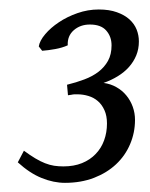

<svg xmlns="http://www.w3.org/2000/svg" viewBox="-20 -679 321 411"><path d="M277.3 -590.3Q277.3 -574.2 271.7 -560.5Q266.1 -546.9 256.1 -535.6Q246.1 -524.4 232.2 -515.9Q218.3 -507.3 201.7 -501.5Q216.8 -499.5 229.2 -492.4Q241.7 -485.4 250.5 -474.6Q259.3 -463.9 264.2 -450.4Q269 -437 269 -422.4Q269 -395 258.5 -370.4Q248 -345.7 228.5 -327.4Q209 -309.1 181.2 -298.3Q153.3 -287.6 119.1 -287.6Q94.7 -287.6 69.3 -297.9Q43.9 -308.1 18.1 -331.5L31.2 -356.4Q44.4 -346.7 55.4 -340.1Q66.4 -333.5 76.4 -329.6Q86.4 -325.7 95.9 -324.2Q105.5 -322.8 115.7 -322.8Q138.2 -322.8 155.5 -329.8Q172.9 -336.9 184.8 -349.4Q196.8 -361.8 202.9 -378.7Q209 -395.5 209 -414.6Q209 -431.2 203.6 -443.1Q198.2 -455.1 189.5 -462.6Q180.7 -470.2 169.2 -473.6Q157.7 -477.1 145.5 -477.1H139.6Q137.7 -477.1 136.2 -476.8Q134.8 -476.6 132.6 -476.1Q130.4 -475.6 125.5 -475.1L123.5 -497.6Q143.1 -502.4 160.6 -509Q178.2 -515.6 190.9 -525.4Q203.6 -535.2 211.2 -548.8Q218.8 -562.5 218.8 -582Q218.8 -600.6 207.5 -613.5Q196.3 -626.5 172.4 -626.5Q151.9 -626.5 137.9 -614.3Q124 -602.1 125 -582Q113.3 -576.7 98.4 -574Q83.5 -571.3 70.3 -570.3L63 -579.6Q64.9 -591.8 76.7 -605.7Q88.4 -619.6 106 -631.3Q123.5 -643.1 145.8 -650.9Q168 -658.7 191.4 -658.7Q213.9 -658.7 230.2 -652.8Q246.6 -647 257.1 -637.5Q267.6 -627.9 272.5 -615.7Q277.3 -603.5 277.3 -590.3Z"/></svg>

Font: Gentium Plus Afr
Style: Italic
Weight: 400
Italic angle: -8°
Designer: J. Victor Gaultney, Annie Olsen, Iska Routamaa, Becca Hirsbrunner
Foundry: SIL International
Version: Version 5.000